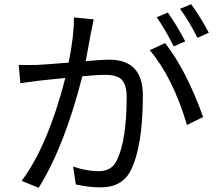

<svg xmlns="http://www.w3.org/2000/svg" viewBox="-20 -866 1040 914"><path d="M920 -686Q878 -769 837 -824L890 -846Q939 -778 974 -710ZM807 -645Q765 -729 726 -784L779 -806Q821 -747 862 -669ZM426 -774Q415 -722 414 -715L388 -575Q469 -582 499 -582Q660 -582 660 -413Q660 -171 603 -56Q563 26 458 26Q405 26 341 12L328 -73Q394 -51 450 -51Q511 -51 536 -102Q583 -199 583 -404Q583 -467 555 -491Q531 -510 478 -510Q447 -510 372 -503Q287 -169 164 28L83 -5Q208 -172 291 -495Q217 -488 166 -482L77 -470L69 -557Q112 -556 157 -557Q185 -558 307 -568Q333 -701 332 -783ZM766 -661Q868 -530 947 -309L870 -271Q803 -497 693 -627Z"/></svg>

Font: KaiGen Gothic CN Regular
Style: Regular
Weight: 400
Designer: Ryoko NISHIZUKA  (kana & ideographs); Paul D. Hunt (Latin, Greek & Cyrillic); Wenlong ZHANG  (bopomofo); Sandoll Communi
Foundry: Adobe Systems Incorporated
Version: Version 1.002.20150501